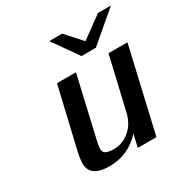

<svg xmlns="http://www.w3.org/2000/svg" viewBox="-157 -797 908 938"><g transform="rotate(-30 297.0 -328.5)"><path d="M246 -667H319L399 -578L521 -667H594L427 -525H346ZM97 -133 176 -470H283L203 -123Q202 -118 201 -113Q200 -108 200 -106Q196 -88 199 -77Q203 -52 257 -52Q305 -52 344.5 -84.5Q384 -117 398 -175L467 -471H574L465 1H360L376 -70Q303 10 197 10Q93 10 88 -60Q86 -82 97 -133Z"/></g></svg>

Font: Coval
Style: Medium Italic
Weight: 500
Foundry: Context Ltd
Version: Version 001.000